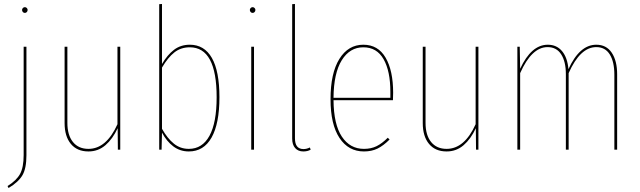

<svg xmlns="http://www.w3.org/2000/svg" viewBox="-20 -753 3219 966"><path d="M113 28Q113 94 93 128.5Q73 163 23 193L18 183Q63 155 81 122Q99 89 99 27V-518H113ZM119 -703Q119 -697 115 -692.5Q111 -688 105 -688Q99 -688 95 -692.5Q91 -697 91 -703Q91 -708 95 -712.5Q99 -717 105 -717Q111 -717 115 -712.5Q119 -708 119 -703Z M585 0H573L572 -108Q547 -54 510.5 -22.5Q474 9 425 9Q368 9 336.5 -29Q305 -67 305 -134V-518H319V-135Q319 -73 347 -38.5Q375 -4 425 -4Q515 -4 571 -128V-518H585Z M1084 -264Q1084 -131 1044.5 -61Q1005 9 930 9Q886 9 852 -16.5Q818 -42 795 -86L793 0H781V-732L795 -733V-431Q822 -477 855.5 -502.5Q889 -528 935 -528Q1008 -528 1046 -461.5Q1084 -395 1084 -264ZM1070 -264Q1070 -515 935 -515Q890 -515 857.5 -489.5Q825 -464 795 -413V-105Q822 -57 854.5 -30.5Q887 -4 930 -4Q998 -4 1034 -70Q1070 -136 1070 -264Z M1265 -703Q1265 -697 1261 -692.5Q1257 -688 1251 -688Q1245 -688 1241 -692.5Q1237 -697 1237 -703Q1237 -708 1241 -712.5Q1245 -717 1251 -717Q1257 -717 1261 -712.5Q1265 -708 1265 -703ZM1258 0H1244V-518H1258Z M1450 -56V-732L1464 -733V-57Q1464 -3 1507 -3Q1523 -3 1539 -11L1543 0Q1528 9 1506 9Q1480 9 1465 -8Q1450 -25 1450 -56Z M1957 -249H1658Q1659 -127 1700 -65.5Q1741 -4 1811 -4Q1847 -4 1874.5 -17.5Q1902 -31 1931 -60L1940 -51Q1909 -20 1879.5 -5.5Q1850 9 1811 9Q1733 9 1688 -59Q1643 -127 1643 -254Q1643 -385 1687.5 -456.5Q1732 -528 1808 -528Q1882 -528 1920 -463Q1958 -398 1958 -286Q1958 -260 1957 -249ZM1944 -291Q1944 -395 1910 -455Q1876 -515 1808 -515Q1740 -515 1699.5 -450Q1659 -385 1658 -261H1944Z M2387 0H2375L2374 -108Q2349 -54 2312.5 -22.5Q2276 9 2227 9Q2170 9 2138.5 -29Q2107 -67 2107 -134V-518H2121V-135Q2121 -73 2149 -38.5Q2177 -4 2227 -4Q2317 -4 2373 -128V-518H2387Z M3085 -379V0H3071V-377Q3071 -442 3048 -479Q3025 -516 2980 -516Q2899 -516 2841 -385V0H2827V-380Q2827 -443 2803.5 -479.5Q2780 -516 2735 -516Q2655 -516 2597 -385V0H2583V-518H2595L2597 -407Q2653 -528 2736 -528Q2781 -528 2808 -495.5Q2835 -463 2840 -405Q2896 -528 2980 -528Q3031 -528 3058 -487.5Q3085 -447 3085 -379Z"/></svg>

Font: Fira Sans Compressed Hair
Style: Regular
Weight: 100
Width: 1
Designer: bBox Type GmbH & Carrois Corporate GbR & Edenspiekermann AG
Foundry: bBox Type GmbH & Carrois Corporate GbR & Edenspiekermann AG
Version: Version 4.301